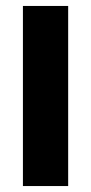

<svg xmlns="http://www.w3.org/2000/svg" viewBox="-20 -625 306 645"><path d="M57 0V-605H209V0Z"/></svg>

Font: Noto Sans Hebrew ExtraCondensed ExtraBold
Style: Regular
Weight: 800
Width: 2
Designer: Monotype Design Team
Foundry: Monotype Imaging Inc.
Version: Version 2.004; ttfautohint (v1.8.4.7-5d5b)